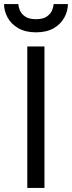

<svg xmlns="http://www.w3.org/2000/svg" viewBox="-55 -930 356 950"><path d="M36 -910Q36 -897 43 -879.5Q50 -862 69 -848.5Q88 -835 123 -835Q158 -835 177 -848.5Q196 -862 203 -879.5Q210 -897 210 -910H281Q281 -876 263.5 -843.5Q246 -811 211 -790.5Q176 -770 123 -770Q71 -770 35.5 -790.5Q0 -811 -17.5 -843.5Q-35 -876 -35 -910ZM165 -700V0H80V-700Z"/></svg>

Font: Venryn Sans
Style: Regular
Weight: 400
Designer: Owen Earl, indestructible type* (font) & Cristiano Sobral (main changes)
Version: Version 3.600; ttfautohint (v1.8.3)